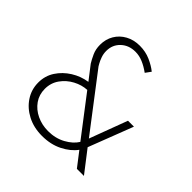

<svg xmlns="http://www.w3.org/2000/svg" viewBox="-193 -920 1097 1097"><g transform="rotate(45 355.5 -372.0)"><path d="M630 0H573L506 -87Q476 -46 422 -19Q368 8 299 8Q232 8 180 -19Q128 -46 98 -91.5Q68 -137 68 -193Q68 -247 96 -290Q124 -333 169.5 -361.5Q215 -390 268 -398L204 -481Q191 -502 178 -530.5Q165 -559 165 -595Q165 -640 186 -675.5Q207 -711 244.5 -731.5Q282 -752 330 -752Q377 -752 416.5 -734.5Q456 -717 483 -695L459 -662Q429 -684 398.5 -697Q368 -710 337 -710Q284 -710 249.5 -677.5Q215 -645 215 -595Q215 -572 222.5 -551Q230 -530 237.5 -517Q245 -504 246 -502L499 -171L585 -401H633L529 -131ZM120 -194Q120 -147 145 -111.5Q170 -76 212 -56Q254 -36 304 -36Q363 -36 409.5 -61.5Q456 -87 478 -123L296 -361Q254 -359 213.5 -337.5Q173 -316 146.5 -279Q120 -242 120 -194Z"/></g></svg>

Font: Synthetic Light
Style: Regular
Weight: 300
Designer: Santiago Orozco
Foundry: Typemade
Version: Version 2.000; ttfautohint (v1.8.4.7-5d5b)